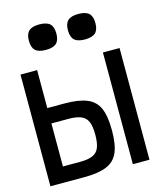

<svg xmlns="http://www.w3.org/2000/svg" viewBox="-124 -939 849 1026"><g transform="rotate(-15 300.0 -425.5)"><path d="M26 0V-618H118V-18L60 -85H213Q257 -85 282.5 -96Q308 -107 318.5 -133Q329 -159 329 -204Q329 -250 318.5 -275.5Q308 -301 282.5 -312Q257 -323 213 -323H54V-408H213Q292 -408 337.5 -389Q383 -370 402 -326Q421 -282 421 -204Q421 -126 402 -82Q383 -38 337.5 -19Q292 0 213 0ZM482 0V-618H574V0ZM408 -710Q368 -710 350 -726.5Q332 -743 332 -781Q332 -818 350 -834.5Q368 -851 408 -851Q448 -851 466 -834.5Q484 -818 484 -781Q484 -743 466 -726.5Q448 -710 408 -710ZM192 -710Q152 -710 134 -726.5Q116 -743 116 -781Q116 -818 134 -834.5Q152 -851 192 -851Q232 -851 250 -834.5Q268 -818 268 -781Q268 -743 250 -726.5Q232 -710 192 -710Z"/></g></svg>

Font: Victor Mono SemiBold
Style: Regular
Weight: 600
Monospace: yes
Designer: Rune Bjørnerås
Version: Version 1.561;gftools[0.9.30]